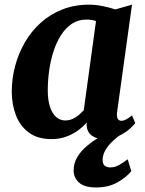

<svg xmlns="http://www.w3.org/2000/svg" viewBox="-20 -587 622 824"><path d="M482.5 -106Q480 -85.5 485.5 -77Q491 -68.5 501.5 -68.5Q509 -68.5 519.5 -73.5Q530 -78.5 546.5 -91.5L560.5 -59Q555 -50.5 536.8 -34Q518.5 -17.5 490.2 -3.8Q462 10 426 10Q395 10 374.2 -5Q353.5 -20 351.5 -50L352.5 -61.5Q337 -43.5 314.8 -27.2Q292.5 -11 264.2 -0.5Q236 10 201 10Q142 10 104.2 -17.8Q66.5 -45.5 48.5 -92Q30.5 -138.5 30.5 -194Q30.5 -250 45 -304Q59.5 -358 87 -405.5Q114.5 -453 155 -489.5Q195.5 -526 247.8 -546.5Q300 -567 363 -567Q391 -567 422.2 -560.5Q453.5 -554 475 -546.5L546.5 -567ZM392 -496.5Q382.5 -500 372.2 -501.5Q362 -503 351.5 -503Q315.5 -503 288.2 -484.8Q261 -466.5 241.2 -435.2Q221.5 -404 209 -364.5Q196.5 -325 190.8 -282.5Q185 -240 185 -199.5Q185 -158.5 194.2 -129.5Q203.5 -100.5 220.5 -85.2Q237.5 -70 260.5 -70Q272.5 -70 283.2 -73.5Q294 -77 304 -83.2Q314 -89.5 322.8 -97.5Q331.5 -105.5 339.5 -114ZM392.5 217.5Q341.5 217.5 318.8 196.2Q296 175 296 145.5Q296 113.5 311.5 87.5Q327 61.5 351.8 40.5Q376.5 19.5 404.8 2.8Q433 -14 458.5 -27L485 -35.5L519 -23.5Q488 -4 466 16.5Q444 37 432.5 57.2Q421 77.5 420.5 96.5Q420 116.5 429.2 124Q438.5 131.5 453 131.5Q472.5 131.5 490 121.8Q507.5 112 528 96.5L543.5 147.5Q524.5 172 485.5 194.8Q446.5 217.5 392.5 217.5Z"/></svg>

Font: Merriweather 20pt ExtraBold
Style: Italic
Weight: 800
Italic angle: -7.8°
Version: Version 2.101